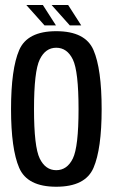

<svg xmlns="http://www.w3.org/2000/svg" viewBox="-20 -724 447 748"><path d="M199 3.5Q312.5 3.5 344.2 -70Q376 -143.5 376 -299Q376 -455.5 344.2 -529Q312.5 -602.5 199 -602.5Q86.5 -602.5 54.8 -529Q23 -455.5 23 -299Q23 -143.5 54.8 -70Q86.5 3.5 199 3.5ZM199 -61Q157 -61 134.8 -106.5Q112.5 -152 112.5 -299Q112.5 -446.5 134.8 -492.2Q157 -538 199 -538Q241.5 -538 263.8 -492.2Q286 -446.5 286 -299Q286 -152 263.8 -106.5Q241.5 -61 199 -61ZM252 -625H296.5L245.5 -704.5H181ZM153.5 -625H198L147 -704.5H82.5Z"/></svg>

Font: Anybody Condensed
Style: Regular
Weight: 400
Width: 3
Designer: Tyler Finck
Foundry: Etcetera Type Company
Version: Version 1.113;gftools[0.9.25]